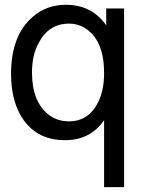

<svg xmlns="http://www.w3.org/2000/svg" viewBox="-20 -559 596 797"><path d="M495.1 217.8H412.1V-60.1Q355 22.9 250 22.9Q122.1 22.9 63 -85Q25.9 -152.8 25.9 -252Q25.9 -413.1 117.2 -490.2Q173.8 -539.1 253.9 -539.1Q360.8 -539.1 420.9 -454.1V-523.9H495.1ZM266.1 -460.9Q182.1 -460.9 140.1 -379.9Q112.8 -330.1 112.8 -257.8Q112.8 -136.2 183.1 -82Q219.2 -55.2 266.1 -55.2Q348.1 -55.2 388.2 -136.2Q412.1 -186 412.1 -254.9Q412.1 -386.2 340.8 -437Q308.1 -460.9 266.1 -460.9Z"/></svg>

Font: SolaimanLipiNormal
Style: Normal
Weight: 400
Designer: Solaiman Karim
Version: Version 1.6.1 ; ttfautohint (v1.5.65-e2d9)